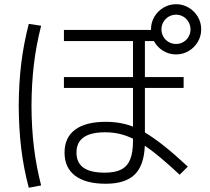

<svg xmlns="http://www.w3.org/2000/svg" viewBox="-20 -838 978 896"><path d="M281.2 -126Q281.2 -196.3 330.6 -232.9Q379.9 -269.5 473.6 -269.5Q543 -269.5 600.6 -247.1V-427.7H278.3V-478.5H600.6V-646.5H278.3V-698.2H684.6V-701.2Q684.6 -732.9 700.4 -759.8Q716.3 -786.6 743.2 -802.5Q770 -818.4 801.8 -818.4Q833.5 -818.4 860.4 -802.5Q887.2 -786.6 903.1 -759.8Q918.9 -732.9 918.9 -701.2Q918.9 -669.4 903.1 -642.6Q887.2 -615.7 860.4 -599.9Q833.5 -584 801.8 -584Q768.6 -584 741 -601.1Q713.4 -618.2 698.2 -646.5H656.2V-478.5H836.9V-427.7H656.2V-219.7Q697.3 -195.3 745.6 -157Q793.9 -118.7 856.4 -60.5L818.4 -22.5Q718.3 -116.2 655.8 -158.2Q652.3 -65.9 608.4 -23.2Q564.5 19.5 473.6 19.5Q380.4 19.5 330.8 -17.8Q281.2 -55.2 281.2 -126ZM869.1 -701.2Q869.1 -719.2 860.1 -735.1Q851.1 -751 835.4 -760.3Q819.8 -769.5 801.8 -769.5Q783.2 -769.5 767.3 -760.3Q751.5 -751 742.4 -735.1Q733.4 -719.2 733.4 -701.2Q733.4 -682.6 742.4 -666.7Q751.5 -650.9 767.3 -641.8Q783.2 -632.8 801.8 -632.8Q819.8 -632.8 835.4 -641.8Q851.1 -650.9 860.1 -666.7Q869.1 -682.6 869.1 -701.2ZM67.4 -343.8Q67.9 -448.7 78.9 -540Q89.8 -631.3 114.3 -726.6L171.9 -717.8Q148.4 -625 137.9 -535.2Q127.4 -445.3 127 -343.8Q127.4 -241.2 138.2 -151.9Q148.9 -62.5 171.9 27.3L114.3 38.1Q89.8 -54.7 78.9 -146.2Q67.9 -237.8 67.4 -343.8ZM468.8 -32.2Q516.6 -32.2 545.4 -46.9Q574.2 -61.5 587.4 -93.8Q600.6 -126 600.6 -179.7V-190.9Q567.9 -206.5 536.6 -213.6Q505.4 -220.7 470.7 -220.7Q336.9 -220.7 336.9 -126Q336.9 -78.6 369.6 -55.4Q402.3 -32.2 468.8 -32.2Z"/></svg>

Font: Pretendard JP Light
Style: Regular
Weight: 300
Designer: Base glyphs from Inter by Rasmus Andersson; Hangeul glyphs from Noto Sans CJK(Source Han Sans) by Jang Soo-young and Kan
Foundry: Kil Hyung-jin
Version: Version 1.309